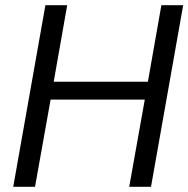

<svg xmlns="http://www.w3.org/2000/svg" viewBox="-20 -720 726 740"><path d="M31 0 155 -700H239L187 -405H550L602 -700H686L562 0H478L538 -336H175L115 0Z"/></svg>

Font: Rethink Sans
Style: Italic
Weight: 400
Italic angle: -10°
Designer: The Rethink Sans project authors (Hans Thiessen). DM Sans designed by Colophon Foundry.
Foundry: Rethink Communications LLC
Version: Version 1.001